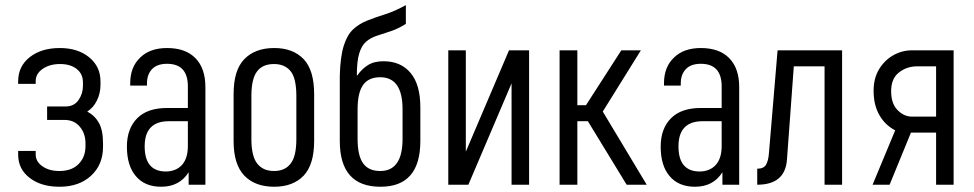

<svg xmlns="http://www.w3.org/2000/svg" viewBox="-20 -710 3744 738"><path d="M161.1 -300.8H232.4Q264.6 -300.8 281.7 -325.2Q298.8 -349.6 298.8 -379.9V-393.6Q298.8 -425.8 274.9 -444.8Q251 -463.9 210.9 -463.9Q170.9 -463.9 144 -445.3Q117.2 -426.8 117.2 -398.4V-387.7H49.8V-397.5Q49.8 -455.1 94.2 -490.2Q138.7 -525.4 210 -525.4Q279.3 -525.4 322.8 -489.7Q366.2 -454.1 366.2 -397.5V-382.8Q366.2 -351.6 352.5 -323.7Q338.9 -295.9 315.4 -281.2Q344.7 -265.6 360.4 -237.3Q376 -209 376 -159.2V-145.5Q376 -77.1 330.1 -34.7Q284.2 7.8 209 7.8Q137.7 7.8 93.8 -26.4Q49.8 -60.5 49.8 -115.2V-129.9H117.2V-116.2Q117.2 -88.9 143.1 -70.8Q168.9 -52.7 208 -52.7Q255.9 -52.7 282.2 -79.6Q308.6 -106.4 308.6 -148.4V-159.2Q308.6 -197.3 286.6 -223.1Q264.6 -249 228.5 -249H161.1Z M769.5 -375V0H705.1V-47.9Q669.9 7.8 599.6 7.8Q536.1 7.8 502 -33.2Q467.8 -73.2 467.8 -146.5Q467.8 -215.8 507.8 -255.9Q546.9 -294.9 622.1 -294.9H702.1V-377.9Q702.1 -464.8 622.1 -464.8Q585 -464.8 565.4 -445.3Q544.9 -424.8 544.9 -388.7V-380.9H480.5V-389.6Q480.5 -453.1 519.5 -489.3Q556.6 -525.4 622.1 -525.4Q693.4 -525.4 731.4 -486.3Q769.5 -447.3 769.5 -375ZM702.1 -148.4V-244.1H628.9Q536.1 -244.1 536.1 -147.5Q536.1 -51.8 616.2 -50.8Q656.2 -50.8 679.7 -76.2Q702.1 -101.6 702.1 -148.4Z M877.9 -168V-348.6Q877.9 -440.4 918.9 -482.4Q960 -525.4 1034.2 -525.4Q1106.4 -525.4 1147.5 -482.4Q1187.5 -439.5 1187.5 -348.6V-168Q1187.5 -78.1 1147.5 -35.2Q1106.4 7.8 1034.2 7.8Q960 7.8 918.9 -35.2Q877.9 -78.1 877.9 -168ZM1119.1 -175.8V-340.8Q1119.1 -408.2 1097.7 -435.5Q1075.2 -463.9 1033.2 -463.9Q990.2 -463.9 968.8 -436.5Q946.3 -408.2 946.3 -340.8V-175.8Q946.3 -109.4 968.8 -81.1Q991.2 -52.7 1033.2 -52.7Q1076.2 -52.7 1097.7 -82Q1119.1 -109.4 1119.1 -175.8Z M1442.4 7.8Q1286.1 7.8 1286.1 -168V-419.9Q1288.1 -492.2 1301.3 -534.2Q1314.5 -576.2 1337.9 -597.7Q1361.3 -619.1 1392.6 -631.3Q1423.8 -643.6 1460.9 -655.3Q1498 -667 1540 -690.4V-618.2Q1508.8 -598.6 1480 -589.4Q1451.2 -580.1 1427.7 -572.3Q1404.3 -564.5 1387.2 -549.8Q1370.1 -535.2 1360.8 -504.9Q1351.6 -474.6 1351.6 -419.9H1353.5Q1369.1 -443.4 1393.1 -459Q1417 -474.6 1454.1 -474.6Q1520.5 -474.6 1558.1 -429.7Q1595.7 -384.8 1595.7 -297.9V-168Q1595.7 7.8 1442.4 7.8ZM1441.4 -52.7Q1527.3 -52.7 1527.3 -175.8V-290Q1527.3 -413.1 1441.4 -413.1Q1396.5 -413.1 1375.5 -383.3Q1354.5 -353.5 1354.5 -290V-175.8Q1354.5 -112.3 1375.5 -82.5Q1396.5 -52.7 1441.4 -52.7Z M1703.1 -516.6H1770.5V-127L1936.5 -516.6H2013.7V0H1946.3V-389.6L1780.3 0H1703.1Z M2130.9 -516.6H2199.2V-305.7H2232.4L2368.2 -516.6H2443.4L2296.9 -281.2L2465.8 0H2388.7L2240.2 -243.2L2241.2 -244.1H2199.2V0H2130.9Z M2821.3 -375V0H2756.8V-47.9Q2721.7 7.8 2651.4 7.8Q2587.9 7.8 2553.7 -33.2Q2519.5 -73.2 2519.5 -146.5Q2519.5 -215.8 2559.6 -255.9Q2598.6 -294.9 2673.8 -294.9H2753.9V-377.9Q2753.9 -464.8 2673.8 -464.8Q2636.7 -464.8 2617.2 -445.3Q2596.7 -424.8 2596.7 -388.7V-380.9H2532.2V-389.6Q2532.2 -453.1 2571.3 -489.3Q2608.4 -525.4 2673.8 -525.4Q2745.1 -525.4 2783.2 -486.3Q2821.3 -447.3 2821.3 -375ZM2753.9 -148.4V-244.1H2680.7Q2587.9 -244.1 2587.9 -147.5Q2587.9 -51.8 2668 -50.8Q2708 -50.8 2731.4 -76.2Q2753.9 -101.6 2753.9 -148.4Z M2968.8 -516.6H3216.8V0H3149.4V-455.1H3031.2L3004.9 -96.7Q2998 0 2890.6 0V-61.5Q2916 -61.5 2924.8 -77.6Q2933.6 -93.8 2935.5 -120.1Z M3485.4 -516.6H3645.5V0H3578.1V-200.2H3481.4L3399.4 0H3334L3420.9 -209Q3382.8 -228.5 3360.4 -267.1Q3337.9 -305.7 3337.9 -361.3Q3337.9 -409.2 3358.9 -443.8Q3379.9 -478.5 3413.6 -497.6Q3447.3 -516.6 3485.4 -516.6ZM3485.4 -261.7H3578.1V-455.1H3505.9Q3465.8 -455.1 3435.5 -431.6Q3405.3 -408.2 3405.3 -359.4Q3405.3 -311.5 3430.2 -286.6Q3455.1 -261.7 3485.4 -261.7Z"/></svg>

Font: Dinish Condensed
Style: Regular
Weight: 400
Width: 3
Designer: Bert Driehuis
Foundry: Playbeing
Version: Version 3.006; git-39231f3c-release